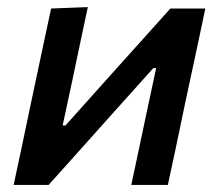

<svg xmlns="http://www.w3.org/2000/svg" viewBox="-20 -521 617 541"><path d="M18.5 0Q30 -55 41 -105.5Q51.5 -156 64.5 -217.5L75 -267Q90 -336.5 101 -389.5Q112 -442.5 124 -497L227.5 -501Q216.5 -450.5 206.5 -402.5Q196.5 -354.5 183.5 -293L156.5 -167.5H164.5L296.5 -315Q336 -359 377.5 -405Q419 -451 460 -497H558.5Q547 -442 536 -390Q525 -338 509.5 -267L499 -217.5Q486 -156 475.5 -105Q464.5 -54 453 0H350Q361 -52 371 -99Q381 -146 393 -203L420 -329H412L284 -186.5Q243 -140.5 201 -93.5Q159 -46.5 117 0Z"/></svg>

Font: Heraclito Medium
Style: Italic
Weight: 500
Italic angle: -12°
Designer: Kostas Bartsokas (font) & Cristiano Sobral (main changes)
Foundry: Kostas Bartsokas (font) & Cristiano Sobral (main changes)
Version: Version 1.00;July 8, 2020;FontCreator 13.0.0.2655 64-bit